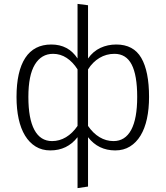

<svg xmlns="http://www.w3.org/2000/svg" viewBox="-20 -763 852 988"><path d="M433 -462Q459 -499 496.5 -516.5Q534 -534 578 -534Q667 -534 707 -465Q747 -396 747 -264Q747 -202 736 -151.5Q725 -101 703 -65Q681 -29 648.5 -9Q616 11 573 11Q486 11 433 -57V197L379 205V-57Q326 11 239 11Q196 11 163.5 -9Q131 -29 109 -65Q87 -101 76 -151.5Q65 -202 65 -264Q65 -396 110 -465Q155 -534 244 -534Q332 -534 379 -462V-743L433 -736ZM564 -37Q624 -37 655 -94.5Q686 -152 686 -264Q686 -376 657.5 -431Q629 -486 569 -486Q527 -486 492 -465Q457 -444 433 -406V-115Q459 -77 492.5 -57Q526 -37 564 -37ZM379 -406Q355 -444 323 -465Q291 -486 253 -486Q193 -486 159.5 -431Q126 -376 126 -264Q126 -152 157 -94.5Q188 -37 248 -37Q286 -37 319.5 -57Q353 -77 379 -115Z"/></svg>

Font: Jldddboxgfspflltxgxzjzlszac
Style: Regular
Weight: 300
Designer: Carrois Corporate & Edenspiekermann
Foundry: Carrois Corporate GbR & Edenspiekermann AG
Version: Version 2.001